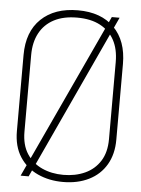

<svg xmlns="http://www.w3.org/2000/svg" viewBox="-52 -758 594 810"><g transform="rotate(5 244.5 -352.5)"><path d="M65 0H99L423 -700H390ZM33 -508V-186Q33 -121 61.5 -77Q90 -33 138 -11Q186 11 245 11Q307 11 354.5 -12.5Q402 -36 428 -80.5Q454 -125 454 -186V-507Q454 -605 399 -660.5Q344 -716 246 -716Q147 -716 90 -661.5Q33 -607 33 -508ZM65 -186V-511Q65 -565 86 -604Q107 -643 147 -664Q187 -685 245 -685Q303 -685 342.5 -664Q382 -643 402.5 -605Q423 -567 423 -512V-186Q423 -130 399.5 -93Q376 -56 335.5 -37.5Q295 -19 244 -19Q194 -19 153.5 -37.5Q113 -56 89 -93Q65 -130 65 -186Z"/></g></svg>

Font: Advent Pro ExtraLight
Style: Regular
Weight: 250
Version: Version 3.000